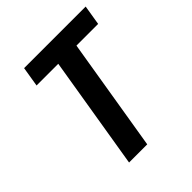

<svg xmlns="http://www.w3.org/2000/svg" viewBox="-200 -868 1001 1001"><g transform="rotate(-45 300.0 -367.5)"><path d="M177 0 280 -625H120L138 -735H592L574 -625H414L311 0Z"/></g></svg>

Font: Iosevka Aile Extrabold
Style: Italic
Weight: 800
Italic angle: -9°
Designer: Belleve Invis
Foundry: Belleve Invis
Version: Version 31.1.0; ttfautohint (v1.8.4)